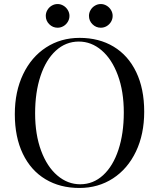

<svg xmlns="http://www.w3.org/2000/svg" viewBox="-20 -908 781 942"><path d="M53.2 0ZM320.8 -830.1Q320.8 -814.5 312.7 -801Q304.7 -787.6 291.3 -779.8Q277.8 -772 262.7 -772Q238.8 -772 221.7 -789.1Q204.6 -806.2 204.6 -830.1Q204.6 -845.2 212.4 -858.6Q220.2 -872.1 233.6 -880.1Q247.1 -888.2 262.7 -888.2Q277.8 -888.2 291.3 -880.1Q304.7 -872.1 312.7 -858.6Q320.8 -845.2 320.8 -830.1ZM532.7 -830.1Q532.7 -814.5 524.7 -801Q516.6 -787.6 503.4 -779.8Q490.2 -772 474.6 -772Q450.7 -772 433.6 -789.1Q416.5 -806.2 416.5 -830.1Q416.5 -845.2 424.3 -858.6Q432.1 -872.1 445.6 -880.1Q459 -888.2 474.6 -888.2Q489.7 -888.2 503.2 -880.1Q516.6 -872.1 524.7 -858.6Q532.7 -845.2 532.7 -830.1ZM687.5 -359.9Q687.5 -249.5 647 -164.6Q606.4 -79.6 534.2 -32.7Q461.9 14.2 369.6 14.2Q274.4 14.2 202.9 -28.8Q131.3 -71.8 92 -153.6Q52.7 -235.4 52.7 -348.1Q52.7 -458.5 93.3 -543.5Q133.8 -628.4 206.1 -675.3Q278.3 -722.2 370.6 -722.2Q465.8 -722.2 537.4 -679.2Q608.9 -636.2 648.2 -554.4Q687.5 -472.7 687.5 -359.9ZM152.3 -352.1Q152.3 -248 181.6 -168.9Q210.9 -89.8 261.5 -46.9Q312 -3.9 373.5 -3.9Q437.5 -3.9 486.1 -48.6Q534.7 -93.3 561 -173.1Q587.4 -252.9 587.4 -356Q587.4 -460 558.1 -539.1Q528.8 -618.2 478.5 -661.1Q428.2 -704.1 366.7 -704.1Q302.7 -704.1 253.9 -659.4Q205.1 -614.7 178.7 -534.9Q152.3 -455.1 152.3 -352.1Z"/></svg>

Font: TypoPRO Playfair Display
Style: Regular
Weight: 400
Designer: Claus Eggers Sørensen
Foundry: Claus Eggers Sørensen
Version: Version 1.004;PS 001.004;hotconv 1.0.70;makeotf.lib2.5.58329